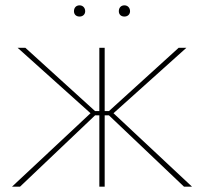

<svg xmlns="http://www.w3.org/2000/svg" viewBox="-20 -699 764 719"><path d="M446 -637C458 -637 467 -645 467 -657C467 -670 458 -679 446 -679C433 -679 425 -670 425 -657C425 -645 433 -637 446 -637ZM278 -637C290 -637 299 -645 299 -657C299 -670 290 -679 278 -679C265 -679 257 -670 257 -657C257 -645 265 -637 278 -637ZM352 0H372V-267H388L669 0H699L405 -275L678 -520H649L388 -283H372V-520H352V-283H336L75 -520H46L319 -275L25 0H55L336 -267H352Z"/></svg>

Font: Fixel Display Thin
Style: Regular
Weight: 100
Designer: AlfaBravo + MacPaw
Foundry: Kyrylo Tkachov, Marchela Mozhyna, Serhii Makarenko, Maria Weinstein, Zakhar Kryvoshyya
Version: Version 1.211